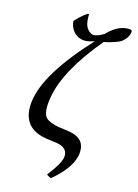

<svg xmlns="http://www.w3.org/2000/svg" viewBox="-97 -761 730 1018"><g transform="rotate(10 268.5 -252.0)"><path d="M186 -9.8Q49.3 -45.4 79.6 -190.9Q113.3 -344.7 353.5 -562Q328.6 -555.2 308.1 -555.2Q268.1 -555.2 241.7 -587.4Q222.2 -612.8 222.7 -647.9Q253.9 -677.2 289.6 -698.2H298.3Q293.9 -659.2 299.3 -637.2Q306.2 -610.8 328.6 -597.2Q335.9 -593.3 342.3 -592.8Q367.7 -593.3 397.5 -608.9Q453.6 -657.7 504.9 -658.2Q533.7 -658.2 536.1 -650.9Q537.1 -646 535.6 -640.1Q530.8 -616.7 503.9 -595.2Q493.2 -586.9 483.4 -583.5Q445.8 -570.8 399.9 -565.9Q213.4 -378.4 174.3 -229.5Q171.4 -218.3 168.9 -207Q154.8 -139.6 175.8 -114.7Q194.8 -93.3 245.1 -80.1Q251 -78.6 270.3 -74.5Q289.6 -70.3 298.3 -67.9Q383.8 -47.9 378.9 22Q378.4 30.8 377 39.1Q361.8 109.9 268.1 180.7Q256.3 189.5 248.5 193.8L229.5 181.2L227.5 176.8Q292.5 107.4 300.8 70.8Q309.6 20.5 250 4.9Q240.2 2.4 219.7 -2Q196.8 -7.3 186 -9.8Z"/></g></svg>

Font: Linux Biolinum Slanted O
Style: Slanted
Weight: 400
Designer: Philipp H. Poll
Foundry: Philipp H. Poll
Version: Version 1.0.4